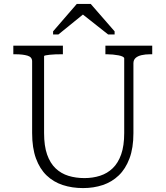

<svg xmlns="http://www.w3.org/2000/svg" viewBox="-20 -943 845 980"><path d="M205 -264Q205 -198 220.5 -154Q236 -110 264 -83.5Q292 -57 329.5 -45.5Q367 -34 411 -34Q454 -34 491 -46Q528 -58 555.5 -84.5Q583 -111 598.5 -155Q614 -199 614 -264V-645Q614 -650 606 -654Q598 -658 585 -660.5Q572 -663 556.5 -664.5Q541 -666 527 -666H518V-710H757V-666H746Q722 -666 702.5 -661.5Q683 -657 672 -647Q661 -637 661 -620V-263Q661 -188 641 -134.5Q621 -81 586 -47.5Q551 -14 504.5 1.5Q458 17 404 17Q348 17 300.5 1.5Q253 -14 218 -47.5Q183 -81 163.5 -134.5Q144 -188 144 -264V-630Q144 -652 120 -659Q96 -666 59 -666H48V-710H301V-666H292Q278 -666 262.5 -665.5Q247 -665 234 -663.5Q221 -662 213 -660.5Q205 -659 205 -656ZM443 -923H372L251 -783V-767H278L427 -888L380 -887L532 -767H565V-783Z"/></svg>

Font: Roboto Serif ExtraLight
Style: Regular
Weight: 250
Version: Version 1.007